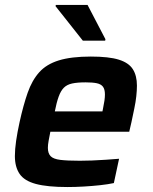

<svg xmlns="http://www.w3.org/2000/svg" viewBox="-20 -746 615 774"><path d="M252 8Q171 8 124.5 -4.5Q78 -17 59 -45Q40 -73 40 -117Q40 -144 45 -178.5Q50 -213 59 -254Q74 -322 91.5 -372Q109 -422 138 -454.5Q167 -487 217 -502.5Q267 -518 346 -518Q419 -518 459 -505.5Q499 -493 515.5 -467Q532 -441 532 -401Q532 -382 529.5 -358.5Q527 -335 521.5 -309Q516 -283 510 -254L501 -215H183Q179 -195 176 -178.5Q173 -162 173 -150Q173 -128 184 -116.5Q195 -105 223 -101.5Q251 -98 302 -98Q324 -98 351 -99Q378 -100 406.5 -102Q435 -104 460 -106L439 -8Q416 -3 384 0.5Q352 4 317.5 6Q283 8 252 8ZM201 -297H393L395 -307Q399 -326 401 -340Q403 -354 403 -365Q403 -386 395 -396.5Q387 -407 370 -410.5Q353 -414 325 -414Q292 -414 271 -409.5Q250 -405 237.5 -392.5Q225 -380 216.5 -356.5Q208 -333 201 -297ZM314 -582 204 -721 205 -726H333L405 -588L404 -582Z"/></svg>

Font: Saira Thin SemiBold
Style: Italic
Weight: 600
Italic angle: -12°
Version: Version 1.101